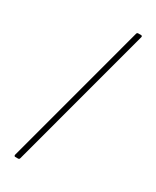

<svg xmlns="http://www.w3.org/2000/svg" viewBox="-218 -810 798 980"><g transform="rotate(30 181.0 -320.0)"><path d="M59 110Q51 110 52 101L278 -743Q280 -750 287 -750H303Q312 -750 310 -741L84 103Q82 110 75 110Z"/></g></svg>

Font: LINE Seed Sans Thin
Style: Regular
Weight: 250
Designer: LINE VX Design & Dalton Maag Ltd & Sandoll Inc
Foundry: Dalton Maag Ltd
Version: Version 1.003